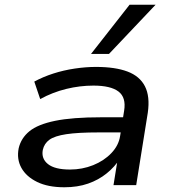

<svg xmlns="http://www.w3.org/2000/svg" viewBox="-20 -783 733 812"><path d="M252 9Q183 9 137 -13.5Q91 -36 70.5 -73Q50 -110 59 -156Q69 -199 104.5 -228Q140 -257 213 -272Q286 -287 408 -287H519L509 -223H397Q310 -223 260.5 -215.5Q211 -208 189 -192Q167 -176 161 -149Q154 -112 183 -89Q212 -66 276 -66Q328 -66 374 -84.5Q420 -103 451 -135.5Q482 -168 488 -208L505 -315Q514 -371 481 -396Q448 -421 375 -421Q318 -421 260.5 -407Q203 -393 150 -364L125 -438Q162 -458 205.5 -472Q249 -486 296 -493Q343 -500 386 -500Q467 -500 519 -480.5Q571 -461 593 -418Q615 -375 605 -306L556 0H460L478 -112L488 -113Q466 -78 431.5 -50Q397 -22 352.5 -6.5Q308 9 252 9ZM365 -555 528 -763H638L441 -555Z"/></svg>

Font: Nunito Sans 10pt Expanded Medium
Style: Italic
Weight: 500
Width: 7
Italic angle: -9°
Designer: Vernon Adams
Foundry: Vernon Adams
Version: Version 3.101;gftools[0.9.27]